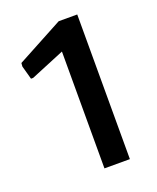

<svg xmlns="http://www.w3.org/2000/svg" viewBox="-109 -913 558 681"><g transform="rotate(-20 170.0 -573.0)"><path d="M168 -741 40 -688H32L18 -739L19 -752L194 -846H264V-300H168Z"/></g></svg>

Font: Encode Sans Normal
Style: Medium
Weight: 500
Designer: Pablo Impallari, Andres Torresi
Foundry: Pablo Impallari, Andres Torresi
Version: Version 1.000; ttfautohint (v1.00) -l 8 -r 50 -G 200 -x 14 -